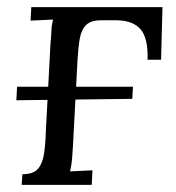

<svg xmlns="http://www.w3.org/2000/svg" viewBox="-20 -520 494 540"><path d="M41 0 43 -30Q74 -30 87 -45.5Q100 -61 104 -88.5Q108 -116 109 -152L122 -397Q124 -417 124.5 -432.5Q125 -448 129 -465Q113 -464 97.5 -463.5Q82 -463 66 -462L68 -500H437L433 -352H395Q397 -413 375 -438Q353 -463 306 -463H265Q236 -463 222.5 -450Q209 -437 204.5 -412Q200 -387 198 -351L185 -106Q184 -86 182.5 -70.5Q181 -55 177 -38L240 -41L238 0ZM26 -238 28 -276H354L352 -242Z"/></svg>

Font: Lora
Style: Italic
Weight: 400
Italic angle: -3°
Designer: Olga Karpushina, Alexei Vanyashin (Cyrillic)
Foundry: Cyreal
Version: Version 3.008